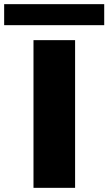

<svg xmlns="http://www.w3.org/2000/svg" viewBox="-103 -903 521 923"><path d="M58 0V-710H258V0ZM-83 -782V-883H398V-782Z"/></svg>

Font: Special Gothic Expanded One
Style: Regular
Weight: 400
Designer: Alistair McCready
Foundry: Monolith
Version: Version 1.010; ttfautohint (v1.8.4.7-5d5b)